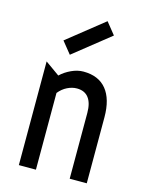

<svg xmlns="http://www.w3.org/2000/svg" viewBox="-119 -870 725 944"><g transform="rotate(15 243.5 -398.0)"><path d="M172.4 -588.9 124 -648.9 309.1 -796.4 357.4 -736.3ZM70.8 0V-527.8L144 -475.6Q167 -497.6 198.2 -512Q229.5 -526.4 259.3 -526.4Q336.4 -526.4 376.5 -477.3Q416.5 -428.2 416.5 -335.9V0H329.6V-335Q329.6 -385.3 309.3 -411.6Q289.1 -438 249.5 -438Q225.6 -438 201.2 -426Q176.8 -414.1 157.7 -390.6V0Z"/></g></svg>

Font: Voltaire
Style: Regular
Weight: 400
Designer: Yvonne Schttler
Foundry: Yvonne Schttler
Version: Version 1.003